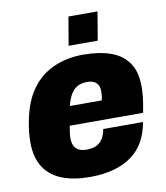

<svg xmlns="http://www.w3.org/2000/svg" viewBox="-82 -791 753 871"><g transform="rotate(-10 294.0 -355.0)"><path d="M263 12Q188 12 134.5 -9Q81 -30 52 -74.5Q23 -119 23 -188Q23 -211 25 -234Q27 -257 32 -281Q48 -371 88.5 -428Q129 -485 190.5 -512.5Q252 -540 327 -540Q403 -540 456 -520.5Q509 -501 536.5 -459.5Q564 -418 564 -351Q564 -332 561.5 -306.5Q559 -281 550 -233H212Q209 -217 207 -202Q205 -187 205 -177Q205 -157 211.5 -142.5Q218 -128 232.5 -120.5Q247 -113 270 -113Q292 -113 307 -118.5Q322 -124 332.5 -134.5Q343 -145 349.5 -159.5Q356 -174 359 -192H542Q534 -143 512.5 -104.5Q491 -66 456 -40.5Q421 -15 373 -1.5Q325 12 263 12ZM228 -321H375Q378 -334 379 -344Q380 -354 380 -361Q380 -379 373.5 -391Q367 -403 354.5 -409Q342 -415 324 -415Q297 -415 278.5 -404.5Q260 -394 248 -373.5Q236 -353 228 -321ZM270 -591 292 -722H426L404 -591Z"/></g></svg>

Font: Archivo SemiCondensed Black
Style: Italic
Weight: 900
Width: 4
Italic angle: -10°
Designer: Hector Gatti
Foundry: Omnibus-Type
Version: Version 2.001